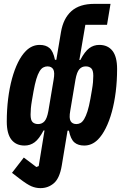

<svg xmlns="http://www.w3.org/2000/svg" viewBox="-20 -760 640 992"><path d="M295 -594Q307 -665 349 -702.5Q391 -740 467 -740H551L533 -632H421L390 -450H395Q418 -494 441 -511Q464 -528 493 -528Q537 -528 561 -497.5Q585 -467 585 -404Q585 -342 578 -286Q571 -230 558 -182.5Q545 -135 526.5 -98Q508 -61 486 -39Q455 -8 415 -8Q383 -8 364 -24.5Q345 -41 336 -85H329L299 96Q288 161 258.5 186.5Q229 212 189 212Q165 212 142.5 202.5Q120 193 81 163L42 133L103 54L168 103L180 98L210 -86H205Q182 -42 159 -25Q136 -8 107 -8Q63 -8 39 -38.5Q15 -69 15 -132Q15 -193 22 -249.5Q29 -306 42 -353.5Q55 -401 73 -437.5Q91 -474 114 -497Q145 -528 185 -528Q217 -528 236 -511.5Q255 -495 264 -451H271ZM257 -348Q264 -387 255 -402Q246 -417 225 -417Q214 -417 203.5 -411.5Q193 -406 184 -391Q175 -376 167.5 -351Q160 -326 153 -287L145 -241Q141 -218 139.5 -200.5Q138 -183 138 -168Q138 -139 148.5 -129Q159 -119 177 -119Q197 -119 210 -133.5Q223 -148 230 -187ZM375 -119Q386 -119 396 -124.5Q406 -130 415 -145Q424 -160 432 -185Q440 -210 447 -249L455 -295Q459 -318 460.5 -335.5Q462 -353 462 -368Q462 -397 451.5 -407Q441 -417 423 -417Q403 -417 390 -402.5Q377 -388 370 -349L343 -188Q336 -149 345 -134Q354 -119 375 -119Z"/></svg>

Font: IBM Plex Mono
Style: Bold Italic
Weight: 700
Italic angle: -9°
Monospace: yes
Designer: Mike Abbink, Paul van der Laan, Pieter van Rosmalen
Foundry: Bold Monday
Version: Version 2.3